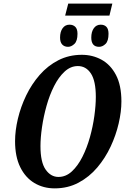

<svg xmlns="http://www.w3.org/2000/svg" viewBox="-20 -1027 689 1058"><path d="M339 -941 356 -1007H599L583 -941ZM355 -769Q335 -769 323 -781.5Q311 -794 311 -820Q311 -852 325 -871.5Q339 -891 363 -891Q383 -891 395 -879Q407 -867 407 -841Q407 -801 390 -785Q373 -769 355 -769ZM526 -769Q483 -769 483 -820Q483 -852 497 -871.5Q511 -891 535 -891Q555 -891 566.5 -879Q578 -867 578 -841Q578 -801 561.5 -785Q545 -769 526 -769ZM281 11Q219 11 169.5 -18.5Q120 -48 91.5 -106Q63 -164 63 -249Q63 -307 78.5 -372.5Q94 -438 124 -500.5Q154 -563 198.5 -614Q243 -665 301.5 -695Q360 -725 431 -725Q490 -725 539.5 -698Q589 -671 619 -614Q649 -557 649 -468Q649 -412 634 -347Q619 -282 589.5 -219Q560 -156 516 -104Q472 -52 413 -20.5Q354 11 281 11ZM302 -52Q343 -52 376 -82.5Q409 -113 434 -162.5Q459 -212 475.5 -271Q492 -330 500 -388.5Q508 -447 508 -493Q508 -581 481 -622Q454 -663 409 -663Q369 -663 336 -632.5Q303 -602 278 -552.5Q253 -503 236.5 -444Q220 -385 211.5 -326.5Q203 -268 203 -222Q203 -133 231.5 -92.5Q260 -52 302 -52Z"/></svg>

Font: Noto Serif ExtraCondensed
Style: Bold Italic
Weight: 700
Width: 2
Italic angle: -12°
Designer: Monotype Design Team
Foundry: Monotype Imaging Inc.
Version: Version 2.013; ttfautohint (v1.8.4.7-5d5b)